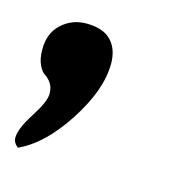

<svg xmlns="http://www.w3.org/2000/svg" viewBox="-71 -178 337 354"><g transform="rotate(15 97.0 -1.0)"><path d="M-12.2 -61Q-12.2 -92.3 7.6 -110.1Q27.3 -127.9 54.2 -127.9Q86.4 -127.9 101.8 -111.8Q117.2 -95.7 117.2 -67.9Q117.2 -18.1 77.4 43.5Q37.6 105 -8.8 126Q-18.1 119.1 -18.1 108.9Q-18.1 92.3 2 61Q22 29.8 22 15.1Q22 2.9 16.6 -4.9Q11.2 -12.7 4.9 -16.6Q-1.5 -20.5 -6.8 -31.7Q-12.2 -43 -12.2 -61Z"/></g></svg>

Font: Lobster Two
Style: Italic
Weight: 400
Designer: Pablo Impallari
Foundry: Pablo Impallari. www.impallari.com
Version: Version 1.006